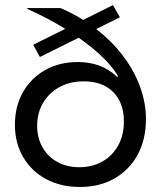

<svg xmlns="http://www.w3.org/2000/svg" viewBox="-20 -732 638 762"><path d="M297.5 10Q220.8 10 162.9 -21.2Q105 -52.5 72.1 -108.3Q39.2 -164.2 39.2 -236.7Q39.2 -310 71.2 -366.2Q103.3 -422.5 159.6 -454.2Q215.8 -485.8 289.2 -485.8Q382.5 -485.8 443.3 -428.3H449.2Q423.3 -473.3 370.4 -520.8Q317.5 -568.3 245 -613.8Q172.5 -659.2 88.3 -696.7V-700H220Q294.2 -668.3 356.7 -620.8Q419.2 -573.3 464.6 -515Q510 -456.7 534.6 -391.2Q559.2 -325.8 559.2 -259.2Q559.2 -178.3 526.2 -117.9Q493.3 -57.5 434.6 -23.8Q375.8 10 297.5 10ZM294.2 -68.3Q346.7 -68.3 386.7 -91.2Q426.7 -114.2 449.2 -155Q471.7 -195.8 471.7 -250Q471.7 -324.2 429.2 -366.7Q386.7 -409.2 312.5 -409.2Q258.3 -409.2 216.7 -386.7Q175 -364.2 151.2 -324.2Q127.5 -284.2 127.5 -232.5Q127.5 -184.2 148.8 -147.1Q170 -110 207.9 -89.2Q245.8 -68.3 294.2 -68.3ZM138.3 -505.8 111.7 -554.2 428.3 -711.7 455.8 -663.3Z"/></svg>

Font: Funnel Display Light
Style: Regular
Weight: 400
Version: Version 1.000